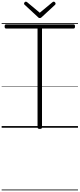

<svg xmlns="http://www.w3.org/2000/svg" viewBox="-20 -1545 963 2322"><path d="M461 14Q434 14 434 -5V-1200H53Q45 -1200 40.5 -1205.5Q36 -1211 36 -1225Q36 -1239 40.5 -1244.5Q45 -1250 53 -1250H870Q878 -1250 882.5 -1244.5Q887 -1239 887 -1225Q887 -1211 882.5 -1205.5Q878 -1200 870 -1200H488V-5Q488 5 482 9.5Q476 14 461 14ZM630 -1525Q637 -1525 644.5 -1517.5Q652 -1510 652 -1501Q652 -1498 651 -1495Q650 -1492 647 -1488L487 -1340Q481 -1334 476 -1330.5Q471 -1327 461 -1327Q452 -1327 447 -1330.5Q442 -1334 437 -1340L276 -1489Q272 -1493 271.5 -1496.5Q271 -1500 271 -1502Q271 -1511 278.5 -1518Q286 -1525 293 -1525Q298 -1525 301.5 -1522.5Q305 -1520 310 -1517L461 -1391L613 -1517Q617 -1520 621 -1522.5Q625 -1525 630 -1525ZM0 747H923V757H0ZM0 -20H923V0H0ZM0 -505H923V-500H0ZM0 -1267H923V-1257H0Z"/></svg>

Font: Playwrite VN Guides
Style: Regular
Weight: 400
Designer: Veronika Burian, José Scaglione
Foundry: TypeTogether
Version: Version 1.003